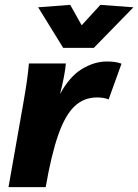

<svg xmlns="http://www.w3.org/2000/svg" viewBox="-20 -770 569 790"><path d="M427 -361Q408 -369 379 -369Q325 -369 286.5 -332.5Q248 -296 219.5 -214.5Q191 -133 168 0H15L75 -340Q85 -397 90.5 -435.5Q96 -474 99 -509H251Q249 -484 242.5 -451Q236 -418 227 -383Q266 -455 317 -486Q368 -517 420 -517Q437 -517 451.5 -515Q466 -513 480 -508ZM240 -573 137 -740 269 -750 316 -666 393 -750 529 -740 366 -573Z"/></svg>

Font: Livvic
Style: Bold Italic
Weight: 700
Italic angle: -10°
Designer: Jacques Le Bailly, Baron von Fonthausen
Version: Version 1.001; ttfautohint (v1.8.2)